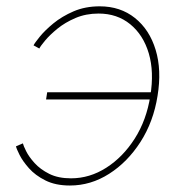

<svg xmlns="http://www.w3.org/2000/svg" viewBox="-20 -570 571 598"><path d="M197.8 7.8Q152.8 7.8 121.3 -8.1Q89.8 -23.9 70.3 -45.9Q50.8 -67.9 41 -87.4Q31.2 -106.9 29.8 -114.3L51.3 -123.5Q52.7 -116.7 61.3 -99.4Q69.8 -82 87.6 -62.3Q105.5 -42.5 133.3 -28.6Q161.1 -14.6 201.2 -14.6Q259.3 -14.6 311 -47.6Q362.8 -80.6 399.7 -138.4Q436.5 -196.3 448.2 -271.5Q460.4 -346.2 443.4 -403.8Q426.3 -461.4 385.5 -494.6Q344.7 -527.8 287.1 -527.8Q247.6 -527.8 215.1 -513.9Q182.6 -500 158.7 -480.5Q134.8 -460.9 120.4 -443.6Q106 -426.3 102.5 -418.9L84.5 -428.7Q87.9 -436 103.8 -455.6Q119.6 -475.1 146.2 -497.1Q172.9 -519 209.2 -534.7Q245.6 -550.3 290.5 -550.3Q355 -550.3 400.4 -513.9Q445.8 -477.5 464.8 -414.6Q483.9 -351.6 470.7 -271.5Q458 -190.9 417.5 -127.9Q377 -64.9 319.8 -28.6Q262.7 7.8 197.8 7.8ZM454.6 -260.3H123.5L127 -282.7H458Z"/></svg>

Font: Inter 16pt Thin
Style: Italic
Weight: 250
Italic angle: -9.3988°
Version: Version 4.001;git-66647c0bb